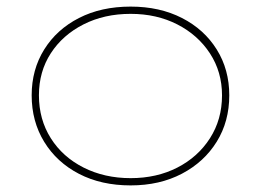

<svg xmlns="http://www.w3.org/2000/svg" viewBox="-20 -552 791 582"><path d="M376 10Q287 10 219.5 -25Q152 -60 114 -122Q76 -184 76 -263Q76 -341 114 -402Q152 -463 219.5 -497.5Q287 -532 376 -532Q464 -532 531.5 -497.5Q599 -463 637 -402Q675 -341 675 -263Q675 -184 637 -122.5Q599 -61 531.5 -25.5Q464 10 376 10ZM376 -12Q455 -12 517.5 -44Q580 -76 616.5 -133Q653 -190 653 -263Q653 -334 616.5 -390Q580 -446 517.5 -478Q455 -510 376 -510Q296 -510 233 -478Q170 -446 134 -390.5Q98 -335 98 -263Q98 -190 134 -133Q170 -76 233.5 -44Q297 -12 376 -12Z"/></svg>

Font: Lexend Exa Thin
Style: Regular
Weight: 250
Designer: Bonnie Shaver-Troup, Thomas Jockin
Foundry: Lexend
Version: Version 1.007